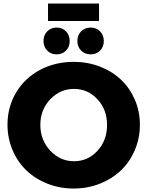

<svg xmlns="http://www.w3.org/2000/svg" viewBox="-20 -1066 844 1099"><path d="M254.9 -1045.9H546.9V-945.8H254.9ZM378.9 -831.1Q378.9 -797.9 357.9 -776.4Q336.9 -754.9 304.2 -754.9Q271.5 -754.9 250.2 -776.4Q229 -797.9 229 -831.1Q229 -864.7 250.2 -886.5Q271.5 -908.2 304.2 -908.2Q336.9 -908.2 357.9 -886.5Q378.9 -864.7 378.9 -831.1ZM499 -908.2Q531.7 -908.2 553 -886.5Q574.2 -864.7 574.2 -831.1Q574.2 -797.9 553 -776.4Q531.7 -754.9 499 -754.9Q465.8 -754.9 444.3 -776.4Q422.9 -797.9 422.9 -831.1Q422.9 -864.7 444.3 -886.5Q465.8 -908.2 499 -908.2ZM401.9 -711.9Q481.9 -711.9 552.2 -684.6Q622.6 -657.2 672.9 -609.6Q723.1 -562 752 -495.1Q780.8 -428.2 780.8 -352.1Q780.8 -275.4 752 -207.5Q723.1 -139.6 672.9 -91.3Q622.6 -43 552.2 -14.9Q481.9 13.2 401.9 13.2Q321.8 13.2 251.5 -14.6Q181.2 -42.5 130.9 -90.8Q80.6 -139.2 51.8 -207Q22.9 -274.9 22.9 -352.1Q22.9 -454.1 72.3 -536.6Q121.6 -619.1 208.3 -665.5Q294.9 -711.9 401.9 -711.9ZM403.8 -557.1Q324.2 -557.1 267.6 -497.6Q210.9 -438 210.9 -351.1Q210.9 -263.7 267.8 -203.4Q324.7 -143.1 403.8 -143.1Q482.9 -143.1 537.8 -202.9Q592.8 -262.7 592.8 -351.1Q592.8 -438.5 537.8 -497.8Q482.9 -557.1 403.8 -557.1Z"/></svg>

Font: Montserrat-Arabic
Style: Bold
Weight: 700
Designer: Mohamed Gaber
Foundry: Kief Type Foundry
Version: Version 5.008;PS 005.008;hotconv 1.0.88;makeotf.lib2.5.64775